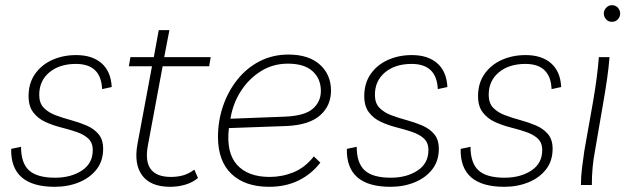

<svg xmlns="http://www.w3.org/2000/svg" viewBox="-20 -712 2412 739"><path d="M191 7Q20 7 23 -139L61 -147Q61 -84 92 -56Q123 -28 192 -28Q253 -28 295 -55.5Q337 -83 337 -134Q337 -163 319.5 -179Q302 -195 273.5 -204.5Q245 -214 213.5 -222Q182 -230 154 -243Q126 -256 108 -279.5Q90 -303 90 -342Q90 -392 115 -427.5Q140 -463 181.5 -481.5Q223 -500 273 -500Q335 -500 371 -468.5Q407 -437 410 -377L373 -369Q369 -466 272 -466Q209 -466 170 -433.5Q131 -401 131 -347Q131 -315 148.5 -297Q166 -279 194 -268.5Q222 -258 253.5 -249.5Q285 -241 313 -229Q341 -217 359 -196Q377 -175 377 -139Q377 -93 352 -60.5Q327 -28 284.5 -10.5Q242 7 191 7Z M635 7Q560 7 527.5 -36.5Q495 -80 509 -157L565 -457H476L482 -492H572L591 -596H632L612 -492H791L785 -457H606L549 -151Q527 -31 638 -31Q663 -31 684.5 -37Q706 -43 728 -59L742 -27Q722 -10 694 -1.5Q666 7 635 7Z M1016 7Q923 7 871 -42.5Q819 -92 819 -185Q819 -247 838.5 -304Q858 -361 894 -406Q930 -451 980 -476.5Q1030 -502 1090 -502Q1168 -502 1211 -463.5Q1254 -425 1254 -363Q1254 -305 1212 -268Q1170 -231 1084 -227L861 -219Q850 -125 892 -78Q934 -31 1018 -31Q1066 -31 1110 -49Q1154 -67 1188 -110L1213 -86Q1178 -41 1128.5 -17Q1079 7 1016 7ZM868 -261 867 -255 1076 -263Q1152 -266 1183.5 -293Q1215 -320 1215 -362Q1215 -409 1183 -438Q1151 -467 1088 -467Q1031 -467 985 -438.5Q939 -410 908.5 -363.5Q878 -317 868 -261Z M1483 7Q1312 7 1315 -139L1353 -147Q1353 -84 1384 -56Q1415 -28 1484 -28Q1545 -28 1587 -55.5Q1629 -83 1629 -134Q1629 -163 1611.5 -179Q1594 -195 1565.5 -204.5Q1537 -214 1505.5 -222Q1474 -230 1446 -243Q1418 -256 1400 -279.5Q1382 -303 1382 -342Q1382 -392 1407 -427.5Q1432 -463 1473.5 -481.5Q1515 -500 1565 -500Q1627 -500 1663 -468.5Q1699 -437 1702 -377L1665 -369Q1661 -466 1564 -466Q1501 -466 1462 -433.5Q1423 -401 1423 -347Q1423 -315 1440.5 -297Q1458 -279 1486 -268.5Q1514 -258 1545.5 -249.5Q1577 -241 1605 -229Q1633 -217 1651 -196Q1669 -175 1669 -139Q1669 -93 1644 -60.5Q1619 -28 1576.5 -10.5Q1534 7 1483 7Z M1921 7Q1750 7 1753 -139L1791 -147Q1791 -84 1822 -56Q1853 -28 1922 -28Q1983 -28 2025 -55.5Q2067 -83 2067 -134Q2067 -163 2049.5 -179Q2032 -195 2003.5 -204.5Q1975 -214 1943.5 -222Q1912 -230 1884 -243Q1856 -256 1838 -279.5Q1820 -303 1820 -342Q1820 -392 1845 -427.5Q1870 -463 1911.5 -481.5Q1953 -500 2003 -500Q2065 -500 2101 -468.5Q2137 -437 2140 -377L2103 -369Q2099 -466 2002 -466Q1939 -466 1900 -433.5Q1861 -401 1861 -347Q1861 -315 1878.5 -297Q1896 -279 1924 -268.5Q1952 -258 1983.5 -249.5Q2015 -241 2043 -229Q2071 -217 2089 -196Q2107 -175 2107 -139Q2107 -93 2082 -60.5Q2057 -28 2014.5 -10.5Q1972 7 1921 7Z M2216 0Q2216 -32 2220 -64.5Q2224 -97 2229 -131L2263 -323Q2279 -415 2285 -492H2326Q2323 -452 2316.5 -407.5Q2310 -363 2303 -323L2270 -131Q2264 -100 2261 -68Q2258 -36 2258 0ZM2335 -628Q2321 -628 2312.5 -638Q2304 -648 2304 -660Q2304 -672 2313 -682Q2322 -692 2335 -692Q2350 -692 2358.5 -682Q2367 -672 2367 -660Q2367 -648 2358.5 -638Q2350 -628 2335 -628Z"/></svg>

Font: Livvic ExtraLight
Style: Italic
Weight: 275
Italic angle: -10°
Designer: Jacques Le Bailly, Baron von Fonthausen
Version: Version 1.001; ttfautohint (v1.8.2)